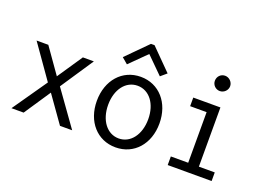

<svg xmlns="http://www.w3.org/2000/svg" viewBox="-99 -946 1698 1216"><g transform="rotate(20 750.0 -338.5)"><path d="M47 0H129L248 -178L374 0H456L288 -235L436 -457H362L248 -288L129 -457H50L208 -232Z M639 -511 750 -621 861 -511 901 -545 762 -685H738L599 -545ZM750 8C874 8 961 -90 961 -229C961 -368 874 -467 750 -467C626 -467 539 -368 539 -229C539 -90 626 8 750 8ZM750 -52C671 -52 615 -126 615 -230C615 -334 671 -407 750 -407C829 -407 885 -334 885 -230C885 -126 829 -52 750 -52Z M1249 -553C1277 -553 1301 -576 1301 -604C1301 -632 1277 -656 1249 -656C1220 -656 1198 -633 1198 -604C1198 -576 1221 -553 1249 -553ZM1100 0H1396V-58H1289V-457H1106V-399H1217V-58H1100Z"/></g></svg>

Font: Inconsolata
Style: Regular
Weight: 400
Monospace: yes
Designer: Raph Levien, Cyreal, Brenton Simpson
Foundry: Raph Levien, Cyreal, Google
Version: Version 3.100